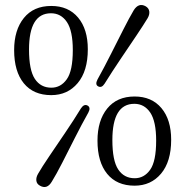

<svg xmlns="http://www.w3.org/2000/svg" viewBox="-20 -736 746 774"><path d="M186.5 -712Q255.5 -712 294.8 -665.2Q334 -618.5 334 -537.5Q334 -449.5 293.2 -401Q252.5 -352.5 186.5 -352.5Q115 -352.5 76 -400.2Q37 -448 37 -534Q37 -615 76.2 -663.5Q115.5 -712 186.5 -712ZM273.5 -534Q273.5 -611.5 249.8 -647Q226 -682.5 185.5 -682.5Q97 -682.5 97 -536.5Q97 -453.5 120.5 -418Q144 -382.5 187 -382.5Q225 -382.5 249.2 -416.5Q273.5 -450.5 273.5 -534ZM401.5 -398.5Q389.5 -380 375.5 -388Q362.5 -395 373 -415.5Q400.5 -465 427.2 -518.2Q454 -571.5 477.8 -618.2Q501.5 -665 519 -694.5Q539 -726.5 567.5 -710.5Q580 -703 581.8 -690Q583.5 -677 575 -662.5Q559 -636 529.8 -592.5Q500.5 -549 466.2 -498.2Q432 -447.5 401.5 -398.5ZM306.5 -299.5Q319 -318 333 -310.5Q347 -302.5 336 -282Q309 -234 282 -180.5Q255 -127 231 -80Q207 -33 189 -4Q169.5 29 141 12.5Q128 5.5 126.5 -7.8Q125 -21 133.5 -35.5Q149 -62.5 178.8 -106.5Q208.5 -150.5 243 -201.2Q277.5 -252 306.5 -299.5ZM522.5 -347Q591.5 -347 630.8 -300.2Q670 -253.5 670 -172.5Q670 -84.5 629.2 -36Q588.5 12.5 522.5 12.5Q451 12.5 412 -35.2Q373 -83 373 -169Q373 -250 412.2 -298.5Q451.5 -347 522.5 -347ZM609.5 -169Q609.5 -246.5 585.8 -282Q562 -317.5 521.5 -317.5Q433 -317.5 433 -171.5Q433 -88.5 456.5 -53Q480 -17.5 523 -17.5Q561 -17.5 585.2 -51.5Q609.5 -85.5 609.5 -169Z"/></svg>

Font: Fraunces 9pt S050 Light
Style: Regular
Weight: 300
Version: Version 1.000; ttfautohint (v1.8.3)